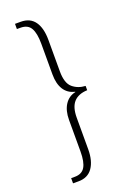

<svg xmlns="http://www.w3.org/2000/svg" viewBox="-168 -818 683 1008"><g transform="rotate(-20 174.0 -314.5)"><path d="M56 131V102H77Q116 102 133 74Q150 46 150 -13V-189Q150 -241 171.5 -274Q193 -307 231 -315V-317Q191 -326 170.5 -358.5Q150 -391 150 -443V-615Q150 -673 133.5 -702Q117 -731 76 -731H56V-760H88Q140 -760 166 -723.5Q192 -687 192 -620V-445Q192 -379 221.5 -354Q251 -329 293 -327V-303Q243 -301 217.5 -273Q192 -245 192 -186V-10Q192 55 165.5 93Q139 131 87 131Z"/></g></svg>

Font: Noto Serif Tamil Condensed ExtraLight
Style: Regular
Weight: 200
Width: 3
Designer: Indian Type Foundry, Tom Grace, and the Monotype Design Team
Foundry: Monotype Imaging Inc.
Version: Version 2.004; ttfautohint (v1.8.4.7-5d5b)